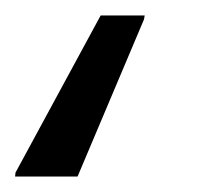

<svg xmlns="http://www.w3.org/2000/svg" viewBox="-114 -38 258 248"><path d="M-94.5 190 -94 185 16 -18H72.9L72 -13L-13.8 190Z"/></svg>

Font: Saira Thin
Style: Italic
Weight: 100
Italic angle: -12°
Designer: Hector Gatti with collaboration of the Omnibus-Type team
Foundry: Omnibus-Type
Version: Version 1.101